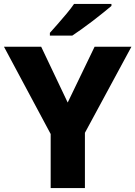

<svg xmlns="http://www.w3.org/2000/svg" viewBox="-20 -950 684 970"><path d="M322 -432 458 -714H644L409 -279V0H236V-273L0 -714H188ZM543 -920Q526 -906 501 -885.5Q476 -865 447.5 -843.5Q419 -822 392 -802.5Q365 -783 345 -770H232V-784Q249 -803 271.5 -828.5Q294 -854 316.5 -881Q339 -908 354 -930H543Z"/></svg>

Font: Noto Sans Syriac Eastern ExtraBold
Style: Regular
Weight: 800
Designer: Patrick Giasson and the Monotype Design Team
Foundry: Monotype Imaging Inc.
Version: Version 3.001